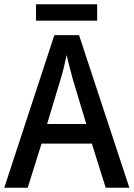

<svg xmlns="http://www.w3.org/2000/svg" viewBox="-20 -881 627 901"><path d="M436 -861H149V-784H436ZM476 0H587L351 -716H235L0 0H110L175 -207H411ZM322 -508 385 -299H201L264 -508C273 -536 285 -585 293 -623C299 -592 315 -536 322 -508Z"/></svg>

Font: Noto Sans Myanmar SemiCondensed Medium
Style: Regular
Weight: 500
Width: 4
Designer: Monotype Design Team
Foundry: Monotype Imaging Inc.
Version: Version 2.107